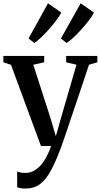

<svg xmlns="http://www.w3.org/2000/svg" viewBox="-24 -864 596 1136"><path d="M127 251.5Q111 251.5 98 249.5Q85 247.5 77.5 243.5V150.5Q84.5 154.5 98.2 156.8Q112 159 126 159Q150.5 159 172.2 148.5Q194 138 213.2 117.8Q232.5 97.5 248.8 67.8Q265 38 278.5 0H218.5L41 -480.5L-4 -495.5V-533H237.5V-495.5L173 -481L272.5 -172.5L306.5 -58L338 -170.5L428.5 -481L367.5 -495.5V-533H552V-495.5L502.5 -481Q478.5 -408 455.2 -339.2Q432 -270.5 411.8 -210.5Q391.5 -150.5 375.5 -103Q359.5 -55.5 348.8 -24.8Q338 6 334.5 15Q305 93.5 276.5 146.2Q248 199 212.8 225.2Q177.5 251.5 127 251.5ZM369.5 -610 336.5 -636.5 453.5 -844.5 532 -789.5Q522 -769.5 502.2 -743.8Q482.5 -718 458.8 -691.5Q435 -665 411.8 -643.2Q388.5 -621.5 370.5 -610ZM178.5 -610 145 -636.5 260 -844.5 338.5 -789.5Q328 -769 308.5 -743Q289 -717 265.8 -690.8Q242.5 -664.5 219.8 -643Q197 -621.5 179.5 -610Z"/></svg>

Font: Merriweather 72pt SemiBold
Style: Regular
Weight: 600
Version: Version 2.100